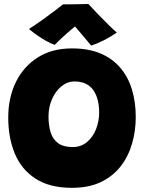

<svg xmlns="http://www.w3.org/2000/svg" viewBox="-20 -898 717 944"><path d="M334 25.5Q224 25.5 154.8 -19.5Q85.5 -64.5 53 -142.5Q20.5 -220.5 20.5 -319.5Q20.5 -418 58.2 -494.8Q96 -571.5 166 -615.8Q236 -660 334 -660Q415.5 -660 474.8 -634.8Q534 -609.5 572.2 -564Q610.5 -518.5 629 -457Q647.5 -395.5 647.5 -322.5Q647.5 -255 629.5 -192.5Q611.5 -130 573.8 -81Q536 -32 476.5 -3.2Q417 25.5 334 25.5ZM337.5 -175Q378 -175 407.2 -199.2Q436.5 -223.5 452 -262.5Q467.5 -301.5 467.5 -345Q467.5 -376 461 -403.8Q454.5 -431.5 440.5 -452.5Q426.5 -473.5 403.2 -485.5Q380 -497.5 346 -497.5Q311.5 -497.5 282.5 -474Q253.5 -450.5 236 -411.2Q218.5 -372 218.5 -325Q218.5 -281 229 -247.2Q239.5 -213.5 265.5 -194.2Q291.5 -175 337.5 -175ZM414.5 -878.5Q433.5 -857.5 461.5 -828.5Q489.5 -799.5 515.5 -774Q541.5 -748.5 554.5 -738Q523.5 -716.5 489 -699.2Q454.5 -682 428 -674Q414.5 -690.5 400.8 -706.8Q387 -723 374.8 -737.5Q362.5 -752 353.8 -762Q345 -772 342 -775.5H358.5Q352.5 -771 340.5 -761.2Q328.5 -751.5 313 -737.8Q297.5 -724 280.8 -708.5Q264 -693 249 -677.5Q232 -683 208.5 -696Q185 -709 162 -725Q139 -741 122.5 -755.5Q153 -775 188 -800Q223 -825 251.2 -846.5Q279.5 -868 289.5 -876.5Q300 -876.5 325 -876.8Q350 -877 376 -877.5Q402 -878 414.5 -878.5Z"/></svg>

Font: Grandstander Thin Black
Style: Regular
Weight: 900
Version: Version 1.200